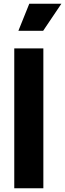

<svg xmlns="http://www.w3.org/2000/svg" viewBox="-20 -1003 347 1023"><path d="M56 -745H211V0H56ZM136 -983H307L210 -839H78Z"/></svg>

Font: BLUETTI 2.0
Style: Bold
Weight: 700
Designer: Stijn de Vries
Foundry: tokotype
Version: Version 2.005;October 31, 2023;FontCreator 14.0.0.2814 64-bi